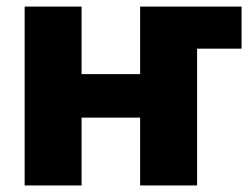

<svg xmlns="http://www.w3.org/2000/svg" viewBox="-20 -566 765 586"><path d="M229 -545.9V-339.8H407.7V-545.9H717.3V-417.5H581.5V0H407.7V-207H229V0H55.2V-545.9Z"/></svg>

Font: Inter Extra Bold
Style: Regular
Weight: 800
Designer: Rasmus Andersson
Foundry: rsms
Version: Version 4.000;git-3c8e0fc